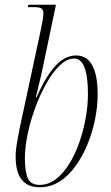

<svg xmlns="http://www.w3.org/2000/svg" viewBox="-20 -780 469 810"><path d="M147 10Q46 10 46 -120Q46 -145 51.5 -177.5Q57 -210 63 -239L153 -658Q163 -704 163 -723Q163 -739 154.5 -744.5Q146 -750 120 -750H97L100 -760H216L161 -497Q155 -467 145.5 -429Q136 -391 131 -369H134Q173 -458 213.5 -502Q254 -546 301 -546Q347 -546 369.5 -504Q392 -462 392 -382Q392 -331 381 -276.5Q370 -222 349 -171Q328 -120 298.5 -79Q269 -38 231 -14Q193 10 147 10ZM147 0Q184 0 215.5 -24Q247 -48 272 -88.5Q297 -129 314.5 -179Q332 -229 341.5 -282Q351 -335 351 -383Q351 -533 293 -533Q262 -533 232 -504Q202 -475 175.5 -428Q149 -381 128.5 -325Q108 -269 96.5 -213.5Q85 -158 85 -113Q85 -55 97.5 -27.5Q110 0 147 0Z"/></svg>

Font: Noto Serif Display Condensed ExtraLight
Style: Italic
Weight: 200
Width: 3
Italic angle: -12°
Designer: Monotype Design Team
Foundry: Monotype Imaging Inc.
Version: Version 2.009